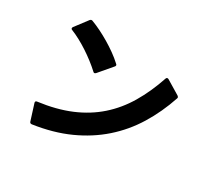

<svg xmlns="http://www.w3.org/2000/svg" viewBox="-150 -966 1300 1211"><g transform="rotate(30 500.0 -360.0)"><path d="M196 19Q186 19 183 8L147 -106L146 -111Q146 -121 158 -122Q288 -139 388 -181Q488 -223 564 -290Q640 -357 694 -448Q748 -539 786 -652Q789 -661 796 -661Q800 -661 804 -659L905 -598Q916 -590 912 -581Q872 -462 810 -361Q748 -260 660 -182.5Q572 -105 458 -53.5Q344 -2 200 19ZM379 -458Q375 -458 370 -463Q344 -487 313.5 -510.5Q283 -534 251 -555Q219 -576 186.5 -593.5Q154 -611 124 -623Q115 -626 115 -633Q115 -638 118 -642L187 -733Q195 -742 205 -738Q237 -726 271.5 -709Q306 -692 340.5 -671.5Q375 -651 408 -627.5Q441 -604 469 -578Q475 -574 475 -568Q475 -563 470 -558L390 -464Q384 -458 379 -458Z"/></g></svg>

Font: LINE Seed JP_TTF Bold
Style: Regular
Weight: 700
Designer: LINE & Fontrix & Fontworks
Version: Version 1.009